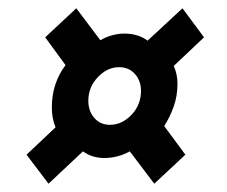

<svg xmlns="http://www.w3.org/2000/svg" viewBox="-20 -537 547 463"><path d="M97 -94 44 -164 114 -230Q105 -251 105 -278Q105 -336 138 -380L89 -447L164 -517L222 -440Q250 -456 280 -456Q313 -456 336 -439L420 -517L472 -447L399 -378Q408 -358 408 -335Q408 -306 399 -280.5Q390 -255 376 -233L427 -164L352 -94L293 -172Q264 -156 232 -156Q202 -156 180 -172ZM245 -236Q274 -236 297 -260Q320 -284 320 -318Q320 -342 305.5 -358.5Q291 -375 267 -375Q239 -375 216 -351Q193 -327 193 -294Q193 -269 207.5 -252.5Q222 -236 245 -236Z"/></svg>

Font: Georama Extra Expanded SemiBold
Style: Italic
Weight: 600
Width: 8
Italic angle: -9°
Designer: Jean-Baptiste Levee
Foundry: Production Type
Version: Version 1.000